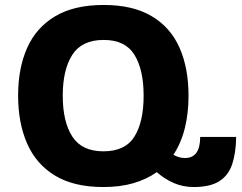

<svg xmlns="http://www.w3.org/2000/svg" viewBox="-20 -744 974 774"><path d="M397 10Q278 10 202 -36Q126 -82 89.5 -165Q53 -248 53 -359Q53 -469 89.5 -551Q126 -633 202.5 -678.5Q279 -724 398 -724Q516 -724 592 -678.5Q668 -633 704 -551Q740 -469 740 -358Q740 -287 725 -227Q710 -167 679 -120Q692 -113 703 -110Q714 -107 726 -107Q787 -107 787 -192H932Q931 -127 916 -82Q901 -37 864 -13.5Q827 10 761 10Q718 10 681 -6Q644 -22 612 -50Q571 -21 517.5 -5.5Q464 10 397 10ZM397 -134Q485 -134 522 -193.5Q559 -253 559 -358Q559 -463 522 -523Q485 -583 398 -583Q310 -583 271.5 -523Q233 -463 233 -358Q233 -253 271.5 -193.5Q310 -134 397 -134Z"/></svg>

Font: Noto Sans Georgian ExtraBold
Style: Regular
Weight: 800
Designer: Monotype Design Team, Akaki Razmadze
Foundry: Google LLC
Version: Version 2.005; ttfautohint (v1.8.4.7-5d5b)